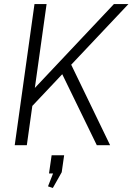

<svg xmlns="http://www.w3.org/2000/svg" viewBox="-20 -720 657 952"><path d="M101 -229 545 -700H617L98 -150ZM151 -700H211L113 0H53ZM275 -380 323 -420 526 0H460ZM298 50 286 134 242 212 218 204 260 97 280 140H223L236 50Z"/></svg>

Font: Pathway Extreme 28pt ExtraLight
Style: Italic
Weight: 250
Italic angle: -8°
Designer: Eduardo Rodriguez Tunni
Foundry: Eduardo Rodriguez Tunni
Version: Version 1.001;gftools[0.9.26]